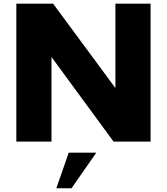

<svg xmlns="http://www.w3.org/2000/svg" viewBox="-20 -770 908 1044"><path d="M607.5 -750H798.8V0H597.5L260 -460V0H68.8V-750H268.8L607.5 -291.2ZM286.2 253.8 353.8 60H503.8L368.8 253.8Z"/></svg>

Font: Now Black
Style: Regular
Weight: 900
Designer: Alfredo Marco Pradil
Foundry: Alfredo Marco Pradil
Version: Version 1.002;PS 001.002;hotconv 1.0.88;makeotf.lib2.5.64775